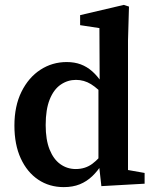

<svg xmlns="http://www.w3.org/2000/svg" viewBox="-20 -752 634 786"><path d="M241 14Q182 14 136.5 -16.5Q91 -47 65 -103.5Q39 -160 39 -238Q39 -318 68 -376.5Q97 -435 145.5 -466.5Q194 -498 253 -498Q285 -498 310.5 -488.5Q336 -479 357.5 -460Q379 -441 399 -411H425L417 -350Q381 -390 352.5 -407.5Q324 -425 291 -425Q257 -425 228.5 -405.5Q200 -386 183.5 -345Q167 -304 167 -240Q167 -180 183 -140Q199 -100 227 -80Q255 -60 290 -60Q329 -60 358 -81.5Q387 -103 417 -145L426 -84H400Q381 -53 358 -31Q335 -9 306.5 2.5Q278 14 241 14ZM395 10 384 -88 383 -90V-398L388 -408L387 -637L308 -649V-690L487 -732L508 -725L504 -586V-56L572 -44V0Z"/></svg>

Font: Source Serif 4 18pt SemiBold
Style: Regular
Weight: 600
Designer: Frank Grießhammer
Foundry: Adobe Systems Incorporated
Version: Version 4.004;hotconv 1.0.116;makeotfexe 2.5.65601